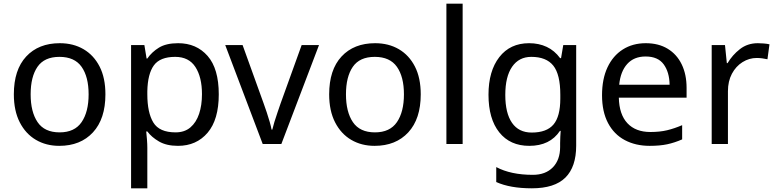

<svg xmlns="http://www.w3.org/2000/svg" viewBox="-20 -780 4203 1040"><path d="M551 -269Q551 -136 483.5 -63Q416 10 301 10Q230 10 174.5 -22.5Q119 -55 87 -117.5Q55 -180 55 -269Q55 -402 122 -474Q189 -546 304 -546Q377 -546 432.5 -513.5Q488 -481 519.5 -419.5Q551 -358 551 -269ZM146 -269Q146 -174 183.5 -118.5Q221 -63 303 -63Q384 -63 422 -118.5Q460 -174 460 -269Q460 -364 422 -418Q384 -472 302 -472Q220 -472 183 -418Q146 -364 146 -269Z M945 -546Q1044 -546 1104.5 -477Q1165 -408 1165 -269Q1165 -132 1104.5 -61Q1044 10 944 10Q882 10 841.5 -13.5Q801 -37 778 -68H772Q774 -51 776 -25Q778 1 778 20V240H690V-536H762L774 -463H778Q802 -498 841 -522Q880 -546 945 -546ZM929 -472Q847 -472 813.5 -426Q780 -380 778 -286V-269Q778 -170 810.5 -116.5Q843 -63 931 -63Q980 -63 1011.5 -90Q1043 -117 1058.5 -163.5Q1074 -210 1074 -270Q1074 -362 1038.5 -417Q1003 -472 929 -472Z M1403 0 1200 -536H1294L1408 -220Q1416 -198 1425 -171Q1434 -144 1441 -119.5Q1448 -95 1451 -78H1455Q1459 -95 1466.5 -120Q1474 -145 1483.5 -172Q1493 -199 1500 -220L1614 -536H1708L1504 0Z M2259 -269Q2259 -136 2191.5 -63Q2124 10 2009 10Q1938 10 1882.5 -22.5Q1827 -55 1795 -117.5Q1763 -180 1763 -269Q1763 -402 1830 -474Q1897 -546 2012 -546Q2085 -546 2140.5 -513.5Q2196 -481 2227.5 -419.5Q2259 -358 2259 -269ZM1854 -269Q1854 -174 1891.5 -118.5Q1929 -63 2011 -63Q2092 -63 2130 -118.5Q2168 -174 2168 -269Q2168 -364 2130 -418Q2092 -472 2010 -472Q1928 -472 1891 -418Q1854 -364 1854 -269Z M2486 0H2398V-760H2486Z M2846 -546Q2899 -546 2941.5 -526Q2984 -506 3014 -465H3019L3031 -536H3101V9Q3101 124 3042.5 182Q2984 240 2861 240Q2743 240 2668 206V125Q2747 167 2866 167Q2935 167 2974.5 126.5Q3014 86 3014 16V-5Q3014 -17 3015 -39.5Q3016 -62 3017 -71H3013Q2959 10 2847 10Q2743 10 2684.5 -63Q2626 -136 2626 -267Q2626 -395 2684.5 -470.5Q2743 -546 2846 -546ZM2858 -472Q2791 -472 2754 -418.5Q2717 -365 2717 -266Q2717 -167 2753.5 -114.5Q2790 -62 2860 -62Q2941 -62 2978 -105.5Q3015 -149 3015 -246V-267Q3015 -377 2977 -424.5Q2939 -472 2858 -472Z M3478 -546Q3547 -546 3596.5 -516Q3646 -486 3672.5 -431.5Q3699 -377 3699 -304V-251H3332Q3334 -160 3378.5 -112.5Q3423 -65 3503 -65Q3554 -65 3593.5 -74.5Q3633 -84 3675 -102V-25Q3634 -7 3594 1.5Q3554 10 3499 10Q3423 10 3364.5 -21Q3306 -52 3273.5 -113.5Q3241 -175 3241 -264Q3241 -352 3270.5 -415Q3300 -478 3353.5 -512Q3407 -546 3478 -546ZM3477 -474Q3414 -474 3377.5 -433.5Q3341 -393 3334 -321H3607Q3606 -389 3575 -431.5Q3544 -474 3477 -474Z M4085 -546Q4100 -546 4117.5 -544.5Q4135 -543 4148 -540L4137 -459Q4124 -462 4108.5 -464Q4093 -466 4079 -466Q4038 -466 4002 -443.5Q3966 -421 3944.5 -380.5Q3923 -340 3923 -286V0H3835V-536H3907L3917 -438H3921Q3947 -482 3988 -514Q4029 -546 4085 -546Z"/></svg>

Font: Go Noto Kurrent-Regular
Style: Regular
Weight: 400
Designer: Monotype Design Team
Foundry: Monotype Imaging Inc.
Version: Version 2.012; ttfautohint (v1.8.4.7-5d5b)